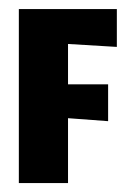

<svg xmlns="http://www.w3.org/2000/svg" viewBox="-20 -411 287 431"><path d="M132.7 0V-145.7L222.7 -139V-221.7H132.7V-312.3L242.3 -305.7V-390.7H22.3V0Z"/></svg>

Font: Jomhuria
Style: Regular
Weight: 400
Designer: Arabic design by Kourosh Beigpour, Latin design by Eben Sorkin, engineering by Lasse Fister and Khaled Hosney
Version: Version 1.0000